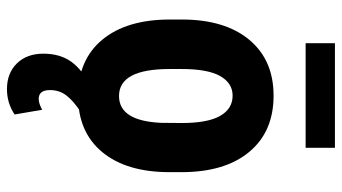

<svg xmlns="http://www.w3.org/2000/svg" viewBox="-230 -520 959 538"><g transform="rotate(90 249.0 -250.5)"><path d="M34.2 -281.2Q34.2 -401.4 90.8 -469.7Q147.5 -538.1 247.6 -538.1Q348.6 -538.1 405.3 -469.7Q461.9 -401.4 461.9 -280.3V-246.6Q461.9 -126 405.8 -58.1Q349.6 9.8 248.5 9.8Q147 9.8 90.6 -58.3Q34.2 -126.5 34.2 -247.6ZM172.9 -246.6Q172.9 -105 248.5 -105Q318.4 -105 323.7 -223.1L324.2 -281.2Q324.2 -353.5 304.2 -388.4Q284.2 -423.3 247.6 -423.3Q212.4 -423.3 192.6 -388.4Q172.9 -353.5 172.9 -281.2ZM292.5 2.9Q261.2 23.4 246.6 43Q231.9 62.5 231.9 88.4Q231.9 120.1 256.8 120.1Q269 120.1 287.1 110.4L300.3 187.5Q268.6 209 229 209Q184.6 209 157.2 181.2Q129.9 153.3 129.9 106.9Q129.9 60.5 152.3 29.1Q174.8 -2.4 222.7 -26.4ZM393.6 -627.9H100.6V-710H393.6Z"/></g></svg>

Font: Roboto Condensed
Style: Bold
Weight: 700
Designer: Google
Version: Version 2.134; 2016